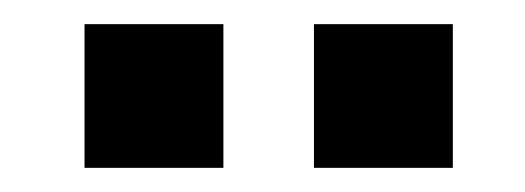

<svg xmlns="http://www.w3.org/2000/svg" viewBox="-20 -705 435 159"><path d="M165 -566H50V-685H165ZM355 -566H240V-685H355Z"/></svg>

Font: Gemunu Libre ExtraBold
Style: Regular
Weight: 800
Designer: Puspanada Ekanayake, Sola Matas, Pathum Egodawatta, Kosala Senevirathne
Foundry: mooniak
Version: Version 1.100